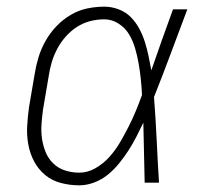

<svg xmlns="http://www.w3.org/2000/svg" viewBox="-20 -548 640 576"><path d="M218 8Q190 8 163 1Q136 -6 115.5 -23Q95 -40 82.5 -63.5Q70 -87 65 -114Q60 -141 61.5 -169Q63 -197 67 -226L84 -326Q88 -351 95.5 -376Q103 -401 116.5 -425Q130 -449 149 -469Q168 -489 191.5 -503Q215 -517 241 -522.5Q267 -528 293 -528Q315 -528 336 -520Q357 -512 372 -497Q387 -482 397.5 -462.5Q408 -443 414.5 -422.5Q421 -402 425.5 -380.5Q430 -359 434 -337Q450 -383 466 -428.5Q482 -474 499 -520H542Q517 -454 492.5 -388Q468 -322 442 -257Q447 -193 450 -128.5Q453 -64 457 0H414Q413 -45 412 -90Q411 -135 410 -180Q400 -159 389 -137.5Q378 -116 365 -96Q352 -76 337 -57.5Q322 -39 303.5 -24Q285 -9 262.5 -0.5Q240 8 218 8ZM218 -30Q243 -30 266.5 -43.5Q290 -57 308 -77Q326 -97 339.5 -120Q353 -143 365 -166.5Q377 -190 387 -214Q397 -238 406 -263Q405 -286 402.5 -310Q400 -334 396 -357Q392 -380 385.5 -402.5Q379 -425 367.5 -444.5Q356 -464 336 -477Q316 -490 293 -490Q271 -490 250 -484.5Q229 -479 210.5 -467Q192 -455 177 -438Q162 -421 151.5 -401Q141 -381 135 -360.5Q129 -340 126 -319L109 -219Q106 -197 104.5 -175Q103 -153 106 -132Q109 -111 117 -91.5Q125 -72 140 -57.5Q155 -43 175.5 -36.5Q196 -30 218 -30Z"/></svg>

Font: Iosevka Etoile XLtObl
Style: Regular
Weight: 200
Italic angle: -9°
Designer: Belleve Invis
Foundry: Belleve Invis
Version: Version 15.5.2; ttfautohint (v1.8.4)